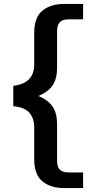

<svg xmlns="http://www.w3.org/2000/svg" viewBox="-20 -802 486 982"><path d="M155 12V-150Q155 -196 131 -224.5Q107 -253 48 -259V-363Q155 -376 155 -472V-634Q155 -713 197 -747.5Q239 -782 309 -782H405V-703H330Q301 -703 286.5 -689Q272 -675 272 -644V-456Q272 -400 250 -366.5Q228 -333 177 -311Q228 -289 250 -255.5Q272 -222 272 -167V22Q272 53 286.5 66.5Q301 80 330 80H405V160H309Q239 160 197 125.5Q155 91 155 12Z"/></svg>

Font: Maitree Semibold
Style: Regular
Weight: 600
Designer: CadsonDemak Team
Foundry: CadsonDemak
Version: Version 1.000